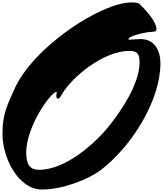

<svg xmlns="http://www.w3.org/2000/svg" viewBox="-20 -1535 1319 1555"><path d="M297.4 -159.7C213.4 -159.7 192.4 -213.9 192.4 -301.8C193.4 -514.2 394 -791 437 -791C439.5 -791 439.9 -789.1 439.9 -785.6C439.9 -784.2 436 -768.6 436 -765.1C436 -752 436.5 -735.4 449.7 -735.4C462.9 -735.4 475.1 -761.2 480 -769.5C562 -911.1 816.9 -1122.6 1027.8 -1122.6C1094.2 -1122.6 1110.4 -1097.2 1110.4 -1028.8C1109.4 -853.5 961.9 -638.2 861.3 -512.2C756.8 -380.9 515.1 -159.7 297.4 -159.7ZM0 -451.7C0 -247.1 134.3 0 318.4 0C489.7 0 701.2 -83.5 801.3 -161.6C1055.2 -360.4 1279.3 -725.1 1279.3 -1023.9C1279.3 -1122.1 1233.9 -1218.3 1120.1 -1218.3C1083 -1218.3 1047.4 -1213.4 1024.4 -1213.4C1022 -1213.4 1021 -1215.8 1021 -1218.3C1021 -1240.2 1120.1 -1265.1 1171.4 -1273.4C1207 -1279.3 1247.6 -1272.5 1247.6 -1295.9C1247.6 -1361.8 1156.7 -1459 1106.4 -1505.4C1099.1 -1512.7 1068.4 -1515.1 1043 -1515.1C800.8 -1515.1 247.6 -1155.3 96.7 -813C38.1 -679.7 0 -612.3 0 -451.7Z"/></svg>

Font: Bodega Script
Style: Medium
Weight: 500
Italic angle: 39.7°
Version: Version 001.000